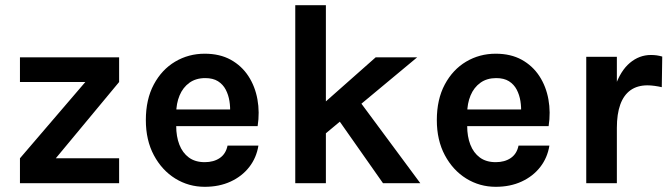

<svg xmlns="http://www.w3.org/2000/svg" viewBox="-20 -706 2579 740"><path d="M56.9 0V-95.9L308.9 -389.9H56.9V-485.1H439.1V-389.9L195 -95.9H439.1V0Z M769.1 14Q707.1 14 655.5 -17.9Q604 -49.8 573 -107.8Q542.1 -165.7 542.1 -243.1Q542.1 -323.1 572.8 -380.4Q603.5 -437.8 655 -468.4Q706.6 -499 769.1 -499Q827.2 -499 869.4 -475.7Q911.5 -452.3 937.4 -412.6Q963.2 -373 972.2 -323Q981.2 -273.1 973 -219.9H636.1V-284H889.6L866.6 -269Q868.1 -292.6 864.3 -316.5Q860.5 -340.4 850 -360.5Q839.4 -380.7 820.2 -392.9Q801 -405 771 -405Q735 -405 710 -387Q685 -369 672.1 -338.1Q659.1 -307.2 659.1 -268V-220.9Q659.1 -179.9 671.3 -148.5Q683.5 -117 707.8 -99Q732.1 -81 769.1 -81Q803.6 -81 827 -96.9Q850.5 -112.9 857 -144.9H976Q968.5 -98.1 940.7 -62.3Q912.8 -26.5 869 -6.3Q825.2 14 769.1 14Z M1118 0V-685.9H1236V0ZM1220 -301.1 1428 -485.1H1587.9L1220 -179ZM1456.1 0 1239.1 -309.1 1351 -336 1599.9 0Z M1890.6 14Q1828.6 14 1777 -17.9Q1725.5 -49.8 1694.5 -107.8Q1663.6 -165.7 1663.6 -243.1Q1663.6 -323.1 1694.3 -380.4Q1725 -437.8 1776.5 -468.4Q1828.1 -499 1890.6 -499Q1948.7 -499 1990.9 -475.7Q2033 -452.3 2058.9 -412.6Q2084.7 -373 2093.7 -323Q2102.7 -273.1 2094.5 -219.9H1757.6V-284H2011.1L1988.1 -269Q1989.6 -292.6 1985.8 -316.5Q1982 -340.4 1971.5 -360.5Q1960.9 -380.7 1941.7 -392.9Q1922.5 -405 1892.5 -405Q1856.5 -405 1831.5 -387Q1806.5 -369 1793.6 -338.1Q1780.6 -307.2 1780.6 -268V-220.9Q1780.6 -179.9 1792.8 -148.5Q1805 -117 1829.3 -99Q1853.6 -81 1890.6 -81Q1925.1 -81 1948.5 -96.9Q1972 -112.9 1978.5 -144.9H2097.5Q2090 -98.1 2062.2 -62.3Q2034.3 -26.5 1990.5 -6.3Q1946.7 14 1890.6 14Z M2239.5 0V-487H2357.5V0ZM2328.6 -213.1Q2328.6 -308.7 2350 -371Q2371.4 -433.4 2407.7 -463.7Q2444 -494.1 2488.6 -494.1Q2500.7 -494.1 2511.4 -492.6Q2522.1 -491 2532.4 -488L2530.6 -370Q2517.3 -373.1 2502.5 -375.1Q2487.7 -377.1 2475.5 -377.1Q2436.6 -377.1 2410.2 -358.4Q2383.9 -339.6 2370.7 -303.2Q2357.5 -266.7 2357.5 -213.1Z"/></svg>

Font: Karla
Style: Regular
Weight: 400
Designer: Jonathan Pinhorn
Version: Version 2.004;gftools[0.9.33]